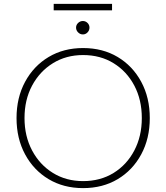

<svg xmlns="http://www.w3.org/2000/svg" viewBox="-20 -957 855 987"><path d="M407 10Q307 10 230 -36Q153 -82 109 -163.5Q65 -245 65 -350Q65 -455 109 -536.5Q153 -618 230 -664Q307 -710 407 -710Q508 -710 585 -664Q662 -618 706 -536.5Q750 -455 750 -350Q750 -245 706 -163.5Q662 -82 585 -36Q508 10 407 10ZM407 -26Q496 -26 564 -68Q632 -110 670.5 -183.5Q709 -257 709 -350Q709 -444 670.5 -517Q632 -590 564 -632Q496 -674 407 -674Q320 -674 252 -632Q184 -590 145 -517Q106 -444 106 -350Q106 -257 145 -183.5Q184 -110 252 -68Q320 -26 407 -26ZM406 -780Q392 -780 381.5 -790.5Q371 -801 371 -815Q371 -829 381.5 -839Q392 -849 406 -849Q420 -849 430 -839Q440 -829 440 -815Q440 -801 430 -790.5Q420 -780 406 -780ZM256 -904V-937H556V-904Z"/></svg>

Font: REM Thin
Style: Regular
Weight: 250
Designer: Octavio Pardo
Foundry: Ashler Design
Version: Version 1.005;gftools[0.9.28]